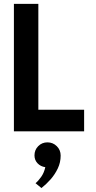

<svg xmlns="http://www.w3.org/2000/svg" viewBox="-20 -680 498 994"><path d="M415.5 0H52V-660H178.5V-112H415.5ZM194.5 293.5 164 268.5Q179 256 193.8 234.8Q208.5 213.5 214.5 185.5Q190 182 174.2 165.2Q158.5 148.5 158.5 124.5Q158.5 96 178 76.5Q197.5 57 225.5 57Q254 57 274 76.8Q294 96.5 294 125.5Q294 161 279.2 192Q264.5 223 242 248.5Q219.5 274 194.5 293.5Z"/></svg>

Font: Lucymar Sans SemiBold
Style: Regular
Weight: 600
Foundry: The League of Moveable Type (original font) / Main changes by Cristiano Sobral with portions from Mirco Monsees
Version: Version 2.001;August 30, 2020;FontCreator 13.0.0.2681 64-bit